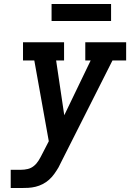

<svg xmlns="http://www.w3.org/2000/svg" viewBox="-20 -948 656 968"><path d="M34 0V-92H86Q103 -92 120 -96Q137 -100 151 -111.5Q165 -123 174.5 -138.5Q184 -154 192 -170Q192 -170 192 -170.5Q192 -171 192 -171L193 -172L226 -236L153 -643H96V-735H303V-643H263L304 -367L437 -643H410V-735H616V-643H547L288 -130Q285 -123 281.5 -117Q278 -111 275 -104Q265 -87 253.5 -71Q242 -55 227.5 -42Q213 -29 195.5 -20Q178 -11 159.5 -6.5Q141 -2 122.5 -1Q104 0 86 0ZM540 -842H240V-928H540Z"/></svg>

Font: Iosevka Slab Semibold Extended
Style: Italic
Weight: 600
Width: 7
Italic angle: -9°
Monospace: yes
Designer: Belleve Invis
Foundry: Belleve Invis
Version: Version 11.1.0; ttfautohint (v1.8.3)